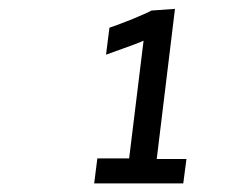

<svg xmlns="http://www.w3.org/2000/svg" viewBox="-20 -724 555 442"><path d="M196.8 -301.8 204.1 -359.4H277.3L310.5 -630.4Q304.7 -627.4 283 -619.4Q261.2 -611.3 224.1 -598.1L231.9 -660.2Q238.8 -662.6 251.7 -667.2Q264.6 -671.9 282.7 -679.2Q301.3 -687 313 -692.1Q324.7 -697.3 328.6 -699.7L382.8 -703.6L340.8 -357.9H409.2L401.9 -301.8Z"/></svg>

Font: Ride
Style: Italic
Weight: 400
Version: Version 3.000